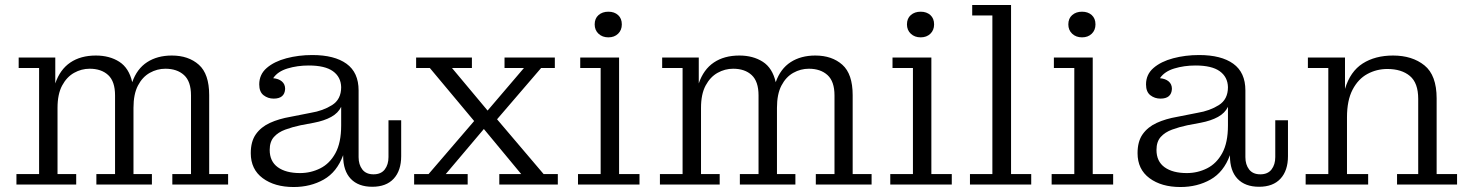

<svg xmlns="http://www.w3.org/2000/svg" viewBox="-20 -741 5901 771"><path d="M46 0V-42H137V-468H55V-510H202V-406Q221 -462 262.5 -490Q304 -518 365 -518Q420 -518 459 -493Q498 -468 511 -411Q530 -465 571 -491.5Q612 -518 670 -518Q737 -518 778.5 -481Q820 -444 820 -359V-42H896V0H672V-42H747V-358Q747 -414 719 -439.5Q691 -465 644 -465Q611 -465 581.5 -448.5Q552 -432 534 -397.5Q516 -363 516 -308V-42H590V0H367V-42H442V-358Q442 -414 414.5 -439.5Q387 -465 340 -465Q307 -465 277.5 -448.5Q248 -432 229.5 -397.5Q211 -363 211 -308V-42H286V0Z M1159 10Q1083 10 1035 -25.5Q987 -61 987 -126Q987 -173 1007.5 -202Q1028 -231 1064 -247.5Q1100 -264 1147 -272L1228 -288Q1277 -296 1313.5 -319Q1350 -342 1350 -391Q1349 -432 1317 -455Q1285 -478 1220 -478Q1174 -478 1134.5 -466Q1095 -454 1077 -427Q1099 -425 1112 -414Q1125 -403 1125 -384Q1123 -345 1079 -345Q1056 -345 1038.5 -358.5Q1021 -372 1021 -402Q1021 -442 1051 -468Q1081 -494 1130 -507Q1179 -520 1234 -520Q1323 -520 1371.5 -485Q1420 -450 1420 -378V-110Q1420 -80 1435 -60.5Q1450 -41 1480 -41Q1510 -41 1525 -60.5Q1540 -80 1540 -110V-258H1591V-114Q1591 -56 1561 -23.5Q1531 9 1475 9Q1419 9 1388.5 -23Q1358 -55 1358 -115V-118Q1333 -50 1280 -20Q1227 10 1159 10ZM1063 -139Q1063 -93 1095.5 -69.5Q1128 -46 1185 -46Q1228 -46 1266 -65Q1304 -84 1327 -126Q1350 -168 1350 -237V-312Q1338 -287 1310 -271.5Q1282 -256 1240 -248L1187 -238Q1154 -231 1125.5 -220.5Q1097 -210 1080 -191Q1063 -172 1063 -139Z M1643 0V-42H1701L1884 -255L1706 -468H1651V-510H1875V-468H1795L1938 -297L2084 -468H2006V-510H2208V-468H2153L1976 -262L2163 -42H2220V0H1985V-42H2073L1923 -223L1770 -42H1858V0Z M2423 -591Q2399 -591 2383.5 -605.5Q2368 -620 2368 -643Q2368 -667 2383.5 -680.5Q2399 -694 2423 -694Q2447 -694 2462 -680.5Q2477 -667 2477 -643Q2477 -620 2462 -605.5Q2447 -591 2423 -591ZM2301 0V-42H2392V-468H2310V-510H2466V-42H2548V0Z M2630 0V-42H2721V-468H2639V-510H2786V-406Q2805 -462 2846.5 -490Q2888 -518 2949 -518Q3004 -518 3043 -493Q3082 -468 3095 -411Q3114 -465 3155 -491.5Q3196 -518 3254 -518Q3321 -518 3362.5 -481Q3404 -444 3404 -359V-42H3480V0H3256V-42H3331V-358Q3331 -414 3303 -439.5Q3275 -465 3228 -465Q3195 -465 3165.5 -448.5Q3136 -432 3118 -397.5Q3100 -363 3100 -308V-42H3174V0H2951V-42H3026V-358Q3026 -414 2998.5 -439.5Q2971 -465 2924 -465Q2891 -465 2861.5 -448.5Q2832 -432 2813.5 -397.5Q2795 -363 2795 -308V-42H2870V0Z M3677 -591Q3653 -591 3637.5 -605.5Q3622 -620 3622 -643Q3622 -667 3637.5 -680.5Q3653 -694 3677 -694Q3701 -694 3716 -680.5Q3731 -667 3731 -643Q3731 -620 3716 -605.5Q3701 -591 3677 -591ZM3555 0V-42H3646V-468H3564V-510H3720V-42H3802V0Z M3875 0V-42H3965V-679H3884V-721H4040V-42H4121V0Z M4325 -591Q4301 -591 4285.5 -605.5Q4270 -620 4270 -643Q4270 -667 4285.5 -680.5Q4301 -694 4325 -694Q4349 -694 4364 -680.5Q4379 -667 4379 -643Q4379 -620 4364 -605.5Q4349 -591 4325 -591ZM4203 0V-42H4294V-468H4212V-510H4368V-42H4450V0Z M4720 10Q4644 10 4596 -25.5Q4548 -61 4548 -126Q4548 -173 4568.5 -202Q4589 -231 4625 -247.5Q4661 -264 4708 -272L4789 -288Q4838 -296 4874.5 -319Q4911 -342 4911 -391Q4910 -432 4878 -455Q4846 -478 4781 -478Q4735 -478 4695.5 -466Q4656 -454 4638 -427Q4660 -425 4673 -414Q4686 -403 4686 -384Q4684 -345 4640 -345Q4617 -345 4599.5 -358.5Q4582 -372 4582 -402Q4582 -442 4612 -468Q4642 -494 4691 -507Q4740 -520 4795 -520Q4884 -520 4932.5 -485Q4981 -450 4981 -378V-110Q4981 -80 4996 -60.5Q5011 -41 5041 -41Q5071 -41 5086 -60.5Q5101 -80 5101 -110V-258H5152V-114Q5152 -56 5122 -23.5Q5092 9 5036 9Q4980 9 4949.5 -23Q4919 -55 4919 -115V-118Q4894 -50 4841 -20Q4788 10 4720 10ZM4624 -139Q4624 -93 4656.5 -69.5Q4689 -46 4746 -46Q4789 -46 4827 -65Q4865 -84 4888 -126Q4911 -168 4911 -237V-312Q4899 -287 4871 -271.5Q4843 -256 4801 -248L4748 -238Q4715 -231 4686.5 -220.5Q4658 -210 4641 -191Q4624 -172 4624 -139Z M5223 0V-42H5314V-468H5232V-510H5381V-384Q5402 -454 5452 -486Q5502 -518 5574 -518Q5651 -518 5700 -478.5Q5749 -439 5749 -346V-42H5831V0H5590V-42H5675V-344Q5675 -408 5641.5 -436Q5608 -464 5551 -464Q5508 -464 5471 -444Q5434 -424 5411.5 -381Q5389 -338 5389 -270V-42H5474V0Z"/></svg>

Font: Montagu Slab 16pt Light
Style: Regular
Weight: 300
Designer: Florian Karsten
Foundry: Florian Karsten
Version: Version 1.000; ttfautohint (v1.8.3)